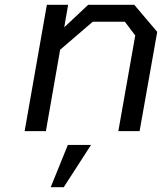

<svg xmlns="http://www.w3.org/2000/svg" viewBox="-20 -543 675 795"><path d="M82 0 174 -523H262L246 -430L345 -523H536L631 -411L558 0H470L540 -396L497 -453H364L229 -337L170 0ZM190 232 261 57H357L244 232Z"/></svg>

Font: Tomorrow
Style: Italic
Weight: 400
Italic angle: -10°
Designer: Tony de Marco, Monica Rizzolli
Foundry: Just in Type
Version: Version 2.002